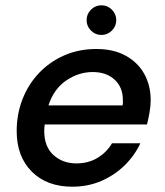

<svg xmlns="http://www.w3.org/2000/svg" viewBox="-20 -693 622 725"><path d="M253 12Q157 12 100 -45Q43 -102 43 -198Q43 -262 65 -318.5Q87 -375 127.5 -417.5Q168 -460 223 -484Q278 -508 344 -508Q409 -508 455 -482.5Q501 -457 525 -413.5Q549 -370 549 -315Q549 -293 544.5 -267.5Q540 -242 535 -223H149Q147 -210 147 -199Q147 -139 182 -107.5Q217 -76 268 -76Q314 -76 348.5 -97Q383 -118 403 -152H510Q488 -105 450 -68Q412 -31 362 -9.5Q312 12 253 12ZM330 -421Q277 -421 230 -389Q183 -357 163 -295H443Q444 -300 444 -304Q444 -308 444 -312Q445 -362 413.5 -391.5Q382 -421 330 -421ZM363 -561Q340 -561 323.5 -577.5Q307 -594 307 -617Q307 -640 323.5 -656.5Q340 -673 363 -673Q386 -673 402.5 -656.5Q419 -640 419 -617Q419 -594 402.5 -577.5Q386 -561 363 -561Z"/></svg>

Font: DeepMind Sans Medium
Style: Italic
Weight: 500
Italic angle: -10°
Designer: Jonny Pinhorn / Modifications: Colophon Foundry
Foundry: Colophon Foundry
Version: Version 1.002; ttfautohint (v1.8.2)